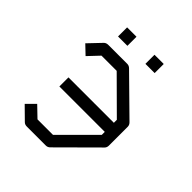

<svg xmlns="http://www.w3.org/2000/svg" viewBox="-186 -840 912 912"><g transform="rotate(45 270.0 -384.0)"><path d="M57 -118 99 -160 152 -109H256L420 -273V-293H115V-354H420V-374L255 -538H153L101 -483L57 -525L118 -589Q126 -597 140 -597H267Q279 -597 288 -588L471 -408Q480 -399 480 -387V-261Q480 -248 472 -240L289 -58Q280 -49 268 -49H140Q127 -49 119 -57ZM144 -719H207V-658H144ZM328 -719H390V-658H328Z"/></g></svg>

Font: 3270 Nerd Font
Style: Regular
Weight: 400
Monospace: yes
Version: Version 3.0.1;Nerd Fonts 3.3.0